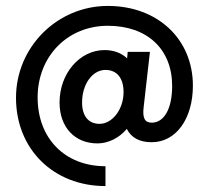

<svg xmlns="http://www.w3.org/2000/svg" viewBox="-20 -613 671 648"><path d="M336 15V-52C199 -52 107 -146 107 -284C107 -423 208 -526 344 -526C477 -526 561 -447 561 -323C561 -246 534 -199 492 -199C469 -199 460 -214 465 -253L486 -438H411L409 -416C390 -434 364 -444 333 -444C249 -444 181 -365 181 -267C181 -184 232 -129 309 -129C346 -129 383 -148 408 -178C423 -148 451 -133 492 -133C574 -133 631 -212 631 -324C631 -481 512 -593 344 -593C173 -593 34 -454 34 -283C34 -110 160 15 336 15ZM316 -195C279 -195 257 -221 257 -267C257 -329 292 -377 336 -377C374 -377 397 -350 397 -302C397 -244 359 -195 316 -195Z"/></svg>

Font: Oakes Medium
Style: Regular
Weight: 500
Designer: Samuel Oakes
Foundry: Samuel Oakes
Version: Version 1.003;PS 001.003;hotconv 1.0.88;makeotf.lib2.5.64775